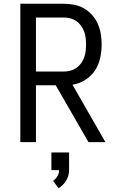

<svg xmlns="http://www.w3.org/2000/svg" viewBox="-20 -755 640 1020"><path d="M88 0V-735H319Q347 -735 375 -729.5Q403 -724 427 -710Q451 -696 470 -674.5Q489 -653 500 -627.5Q511 -602 515.5 -574Q520 -546 520 -518Q520 -482 512 -446Q504 -410 484 -380Q464 -350 432 -330Q400 -310 365 -305L540 0H450L276 -302H171V0ZM171 -375H319Q337 -375 354 -379.5Q371 -384 385.5 -394Q400 -404 410.5 -418.5Q421 -433 427 -449.5Q433 -466 435 -483.5Q437 -501 437 -518Q437 -536 435 -553.5Q433 -571 427 -587.5Q421 -604 410.5 -618.5Q400 -633 385.5 -643Q371 -653 354 -657.5Q337 -662 319 -662H171ZM291 245 262 206Q276 196 285 181Q294 166 294 149H253V55H347V149Q347 164 343 178Q339 192 331.5 204.5Q324 217 313.5 227.5Q303 238 291 245Z"/></svg>

Font: Iosevka SS04 Extended
Style: Regular
Weight: 400
Width: 7
Monospace: yes
Designer: Belleve Invis
Foundry: Belleve Invis
Version: Version 19.0.0; ttfautohint (v1.8.4)